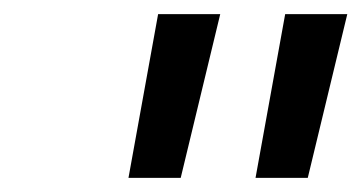

<svg xmlns="http://www.w3.org/2000/svg" viewBox="-20 -690 512 272"><path d="M204 -670 162 -438H236L292 -670ZM342 -438H416L472 -670H384Z"/></svg>

Font: LT Wave
Style: Italic
Weight: 400
Designer: Daniel Lyons
Version: Version 2.5 (Glyphs App)